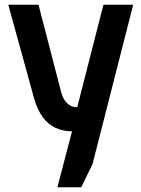

<svg xmlns="http://www.w3.org/2000/svg" viewBox="-20 -556 599 813"><path d="M223 237 285 0Q246 0 214.5 -15Q183 -30 161 -60Q139 -90 125 -137L15 -536H143L240 -162Q247 -139 257 -127Q267 -115 277 -109.5Q287 -104 295.5 -103Q304 -102 307 -102L418 -536H544L372 138L324 237Z"/></svg>

Font: Exo Thin SemiBold
Style: Regular
Weight: 600
Version: Version 2.000